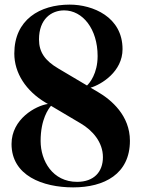

<svg xmlns="http://www.w3.org/2000/svg" viewBox="-20 -806 617 832"><path d="M297 6C432 6 543 -52 543 -196C543 -305 463 -373 405 -407L372.5 -426C420 -440 511 -496 511 -593C511 -733 382 -786 282 -786C153 -786 42 -721 42 -574C42 -490 92 -412 178 -361L187.5 -355.5C135 -348 30 -290.5 30 -182C30 -45 165 6 297 6ZM149 -635C149 -724 203 -761 258 -761C338 -761 403 -681 403 -563C403 -487 368 -445.5 357 -435.5L233 -509C175 -543 149 -580 149 -635ZM156 -195C156 -290.5 191 -335.5 201 -347.5L330 -271C381 -241 426 -190 426 -125C426 -61 387 -18 314 -18C208 -18 156 -109 156 -195Z"/></svg>

Font: Beautique Display Medium
Style: Bold
Weight: 900
Designer: Nhat-Quang Ngo
Version: Version 1.100;Glyphs 3.2.3 (3260)